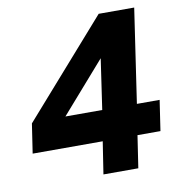

<svg xmlns="http://www.w3.org/2000/svg" viewBox="-81 -798 822 873"><g transform="rotate(-10 330.0 -361.5)"><path d="M326.5 0 349.5 -149H26L46.5 -285L432 -723H596L532 -289.5H637L616 -149H510L487.5 0ZM202 -289.5H372L406 -522.5Z"/></g></svg>

Font: Public Sans ExtraBold
Style: Italic
Weight: 800
Italic angle: -8°
Designer: The Public Sans project authors (U.S. Web Design System). Libre Franklin designed by Pablo Impallari and Rodrigo Fuenzal
Version: Version 1.007; ttfautohint (v1.8.1) -l 8 -r 50 -G 200 -x 14 